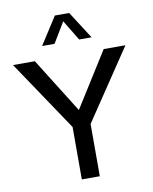

<svg xmlns="http://www.w3.org/2000/svg" viewBox="-103 -1053 898 1129"><g transform="rotate(-10 346.5 -488.5)"><path d="M399.9 0H292.5V-313L10.7 -732.4H141.1L346.2 -404.8L552.2 -732.4H682.1L399.9 -312ZM494.1 -813H419.9L346.2 -934.6L272.9 -813H198.7L303.7 -976.6H389.2Z"/></g></svg>

Font: Kumbh Sans Medium
Style: Regular
Weight: 500
Version: Version 1.005